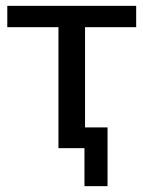

<svg xmlns="http://www.w3.org/2000/svg" viewBox="-20 -507 490 657"><path d="M269 130V0H180V-414H5V-487H446V-414H271V-71H348V130Z"/></svg>

Font: Nunito Sans Medium
Style: Regular
Weight: 500
Designer: Vernon Adams
Foundry: Vernon Adams
Version: Version 3.101; ttfautohint (v1.8.4.7-5d5b);gftools[0.9.27]